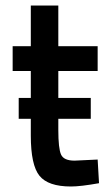

<svg xmlns="http://www.w3.org/2000/svg" viewBox="-20 -667 399 698"><path d="M335 -409H192V-311H310V-235H192V-195Q192 -127 202 -105Q212 -83 251 -83L335 -87L340 -1Q273 11 238 11Q155 11 123.5 -28Q92 -67 92 -174V-235H48V-311H92V-409H26V-499H92V-647H192V-499H335Z"/></svg>

Font: TitilliumText
Style: Medium
Weight: 500
Designer: Accademia di Belle Arti di Urbino and others
Foundry: Accademia di Belle Arti di Urbino and others.
Version: Version 60.001